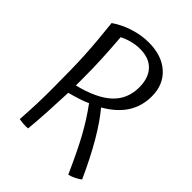

<svg xmlns="http://www.w3.org/2000/svg" viewBox="-228 -880 1018 1018"><g transform="rotate(45 281.0 -371.0)"><path d="M542 -6Q532 3 511 13.5Q490 24 472 28Q415 -100 373.5 -175Q332 -250 282 -318Q258 -307 228.5 -297.5Q199 -288 165 -279Q162 -199 158 -129Q154 -59 148 5Q133 7 113.5 5.5Q94 4 82 1Q87 -78 88.5 -126.5Q90 -175 90 -228Q90 -389 85 -483Q80 -577 66 -703Q110 -734 166.5 -752Q223 -770 278 -770Q377 -770 434.5 -718Q492 -666 492 -579Q492 -505 455 -447.5Q418 -390 343 -347Q391 -290 441 -204.5Q491 -119 542 -6ZM153 -684Q160 -595 163 -528Q166 -461 166 -394Q166 -379 166 -364.5Q166 -350 166 -335Q291 -366 351 -422Q411 -478 411 -565Q411 -636 374.5 -674.5Q338 -713 270 -713Q240 -713 210.5 -705.5Q181 -698 153 -684Z"/></g></svg>

Font: Atma
Style: Regular
Weight: 400
Designer: Gregori Vincens, Jeremie Hornus, Riccardo Olocco, Yoann Minet.
Foundry: black foundry
Version: Version 1.102;PS 1.100;hotconv 1.0.86;makeotf.lib2.5.63406